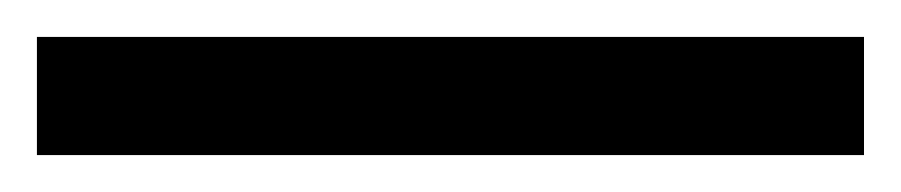

<svg xmlns="http://www.w3.org/2000/svg" viewBox="-22 70 488 104"><path d="M446 154H-2V90H446Z"/></svg>

Font: guzrati15
Style: Regular
Weight: 400
Designer: Jelle Bosma - Monotype Design Team
Foundry: Monotype Imaging Inc.
Version: Version 2.006